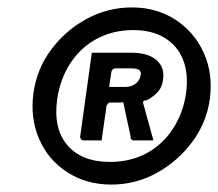

<svg xmlns="http://www.w3.org/2000/svg" viewBox="-20 -772 587 517"><path d="M280 -275Q213 -275 161.5 -308Q110 -341 85.5 -397.5Q61 -454 70 -521Q79 -586 117.5 -638Q156 -690 213 -721Q270 -752 335 -752Q402 -752 453 -718.5Q504 -685 529 -629Q554 -573 545 -505Q536 -441 497 -389Q458 -337 401.5 -306Q345 -275 280 -275ZM276 -336Q330 -336 373 -358.5Q416 -381 444.5 -423.5Q473 -466 481 -521Q488 -573 473 -611Q458 -649 423.5 -670Q389 -691 339 -691Q285 -691 241.5 -668Q198 -645 170 -602.5Q142 -560 134 -505Q123 -426 161.5 -381Q200 -336 276 -336ZM392 -398Q393 -395 393 -394.5Q393 -394 390 -394H339Q336 -394 333.5 -397Q331 -400 332 -403L312 -496Q311 -498 310.5 -497Q310 -496 304 -496H275Q273 -496 270.5 -492.5Q268 -489 267 -488L254 -397Q254 -393 253.5 -393.5Q253 -394 248 -394H204Q200 -394 197.5 -398Q195 -402 196 -405L227 -628Q228 -632 227 -631Q226 -630 229 -630H335Q378 -630 401 -610.5Q424 -591 419 -558Q417 -537 403.5 -523Q390 -509 373 -501Q370 -503 367.5 -500.5Q365 -498 365 -496L392 -398ZM319 -538Q334 -538 345.5 -547Q357 -556 359 -571Q360 -580 354 -584Q348 -588 330 -588H291Q287 -588 284 -585.5Q281 -583 280 -579L274 -539Q274 -536 273.5 -537Q273 -538 276 -538H319Z"/></svg>

Font: Libre Franklin Thin
Style: Bold Italic
Weight: 700
Italic angle: -8°
Version: Version 3.000